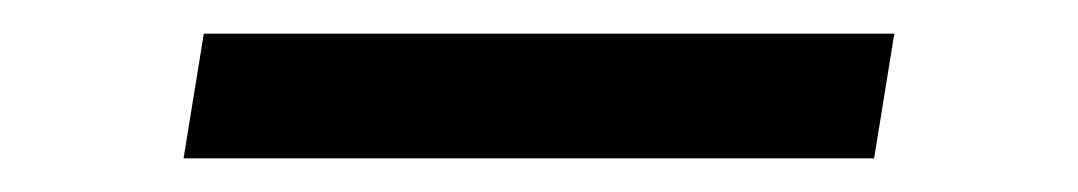

<svg xmlns="http://www.w3.org/2000/svg" viewBox="-20 -397 640 114"><path d="M499 -303H89L101 -377H511Z"/></svg>

Font: Iosevka HT Extended
Style: Italic
Weight: 400
Width: 7
Italic angle: -9°
Monospace: yes
Designer: Belleve Invis
Foundry: Belleve Invis
Version: Version 32.3.0; ttfautohint (v1.8.4)